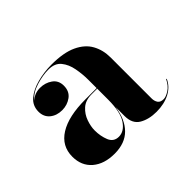

<svg xmlns="http://www.w3.org/2000/svg" viewBox="-78 -875 511 511"><g transform="rotate(-45 178.0 -619.5)"><path d="M151.7 -633.5H193.7V-664.7Q193.7 -686.3 189.6 -708Q185.6 -729.8 173.7 -744.5Q161.9 -759.2 137.9 -759.2Q116.3 -759.2 91.1 -751.4Q65.9 -743.6 52.4 -726.8Q66.5 -740.6 87.5 -740.6Q107 -740.6 121.8 -730.1Q136.7 -719.6 136.7 -699.8Q136.7 -678.5 121.7 -667.5Q106.7 -656.6 87.5 -656.6Q67.1 -656.6 53.4 -667.8Q39.8 -679.1 39.8 -698.6Q39.8 -721.1 56.6 -735.2Q73.4 -749.3 99.3 -756Q125.3 -762.8 152.6 -762.8Q198.5 -762.8 225.9 -749.9Q253.4 -737 265.5 -714.9Q277.7 -692.9 277.7 -664.7V-510.5Q277.7 -500.6 282.5 -493.5Q287.3 -486.5 299.3 -486.5Q308 -486.5 320.6 -494.6Q333.2 -502.7 341.6 -520.1L343.1 -518.9Q334.1 -498.5 312.5 -487.2Q290.9 -476 262.1 -476Q233.3 -476 213.5 -487.7Q193.7 -499.4 193.7 -528.5V-562.1Q188.3 -521.3 165.9 -498.6Q143.6 -476 104.3 -476Q65.3 -476 42 -495.9Q18.8 -515.9 18.8 -550.1Q18.8 -590.3 53.3 -611.9Q87.8 -633.5 151.7 -633.5ZM144.2 -500Q164.3 -500 179 -521.7Q193.7 -543.5 193.7 -590.3V-631.4H172.4Q149.6 -631.4 135.9 -619.1Q122.3 -606.8 116.3 -589.5Q110.3 -572.3 110.3 -557.6Q110.3 -536 117.6 -518Q125 -500 144.2 -500Z"/></g></svg>

Font: Bodoni* 48pt
Style: Bold
Weight: 700
Version: Version 2.3